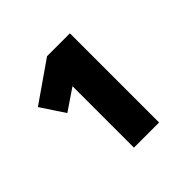

<svg xmlns="http://www.w3.org/2000/svg" viewBox="-98 -872 475 475"><g transform="rotate(-45 140.0 -634.0)"><path d="M60 -655 116 -693V-478H204V-790H124L19 -717Z"/></g></svg>

Font: RazerF5 SemiBold
Style: Regular
Weight: 600
Foundry: Razer Inc.
Version: Version 2